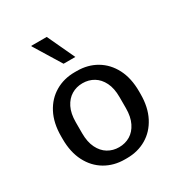

<svg xmlns="http://www.w3.org/2000/svg" viewBox="-179 -879 948 1013"><g transform="rotate(-30 294.5 -373.0)"><path d="M288 10Q221.5 10 169 -20.9Q116.5 -51.8 86.8 -109.6Q57 -167.5 57 -247.2V-263.8Q57 -344.5 87 -402Q117 -459.5 169.4 -490.2Q221.8 -521 288 -521H300.8Q368 -521 420.1 -490.1Q472.2 -459.2 502 -401.8Q531.8 -344.2 531.8 -263.8V-247.2Q531.8 -167.5 501.8 -109.5Q471.8 -51.5 419.5 -20.8Q367.2 10 300.8 10ZM294 -60.8Q331.8 -60.8 361.8 -78.8Q391.8 -96.8 409.6 -133Q427.5 -169.2 427.5 -221.8V-289.2Q427.5 -342.8 409.6 -378.5Q391.8 -414.2 361.8 -432.2Q331.8 -450.2 294 -450.2Q257 -450.2 227 -432.2Q197 -414.2 179.1 -378.5Q161.2 -342.8 161.2 -289.2V-221.8Q161.2 -169.2 179.1 -133Q197 -96.8 227 -78.8Q257 -60.8 294 -60.8ZM259.8 -589 159.2 -753 160 -756H253.5L331.5 -589Z"/></g></svg>

Font: Chivo Medium
Style: Regular
Weight: 500
Designer: Hector Gatti
Foundry: Omnibus-Type
Version: Version 2.002